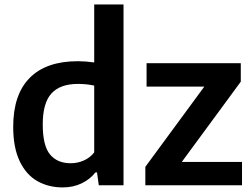

<svg xmlns="http://www.w3.org/2000/svg" viewBox="-20 -828 1128 858"><path d="M39 -261.5Q39 -405.5 112.8 -480Q186.5 -554.5 328 -554.5Q361.5 -554.5 401 -549V-808H532V0H421.5L413.5 -57.5H406.5Q382 -26.5 344.5 -8.5Q307 9.5 260 9.5Q197 9.5 147.2 -18.5Q97.5 -46.5 68.2 -107.2Q39 -168 39 -261.5ZM401 -147V-445.5Q367.5 -453 328 -453Q248.5 -453 209.8 -410.2Q171 -367.5 171 -272Q171 -177 203.5 -137.8Q236 -98.5 296 -98.5Q326.5 -98.5 354.5 -110.8Q382.5 -123 401 -147ZM792.5 -104.5H1061.5V0H629.5V-82.5L893 -441H635V-545.5H1056V-463Z"/></svg>

Font: Encode Sans SemiBold
Style: Regular
Weight: 600
Designer: Multiple Designers
Foundry: Impallari Type
Version: Version 2.000